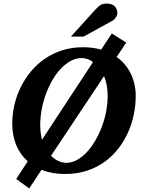

<svg xmlns="http://www.w3.org/2000/svg" viewBox="-20 -949 792 1065"><path d="M577.1 -417Q577.1 -449.2 572 -476.8Q566.9 -504.4 557.1 -526.9L263.2 -85Q282.7 -65.4 304.7 -55.7Q326.7 -45.9 348.1 -45.9Q377.4 -45.9 406 -61.3Q434.6 -76.7 460 -103.5Q485.4 -130.4 506.8 -166.3Q528.3 -202.1 543.9 -243.4Q559.6 -284.7 568.4 -329.1Q577.1 -373.5 577.1 -417ZM496.1 -605Q481 -616.2 464.8 -621.6Q448.7 -627 432.1 -627Q402.3 -627 373.8 -611.8Q345.2 -596.7 319.8 -570.6Q294.4 -544.4 272.9 -508.5Q251.5 -472.7 236.1 -431.4Q220.7 -390.1 211.9 -345Q203.1 -299.8 203.1 -254.9Q203.1 -232.4 205.8 -212.4Q208.5 -192.4 212.9 -173.8ZM732.9 -417Q732.9 -365.7 722.2 -313.7Q711.4 -261.7 689.7 -213.6Q668 -165.5 635.3 -123.5Q602.5 -81.5 559.1 -50.5Q515.6 -19.5 460.9 -1.7Q406.2 16.1 340.8 16.1Q304.2 16.1 271.5 10.3Q238.8 4.4 210 -6.8L142.1 96.2L69.8 43.9L133.8 -54.2Q91.8 -91.8 69.8 -144.8Q47.9 -197.8 47.9 -263.2Q47.9 -314.9 59.8 -366.7Q71.8 -418.5 95 -465.6Q118.2 -512.7 151.9 -553.2Q185.5 -593.8 229.2 -623.5Q272.9 -653.3 326.2 -670.2Q379.4 -687 440.9 -687Q468.8 -687 493.7 -683.6Q518.6 -680.2 541 -673.8L600.1 -763.2L680.2 -712.9L627 -632.8Q653.8 -614.3 673.6 -590.1Q693.4 -565.9 706.5 -538.1Q719.7 -510.3 726.3 -479.5Q732.9 -448.7 732.9 -417ZM630.9 -876.5Q630.9 -871.6 628.9 -865.5Q627 -859.4 623.3 -853.5Q619.6 -847.7 615 -842.5Q610.4 -837.4 604.5 -834.5L443.8 -746.1H373.5L510.7 -897.5Q519 -906.7 526.1 -912.8Q533.2 -918.9 540.5 -922.6Q547.9 -926.3 555.7 -927.7Q563.5 -929.2 573.7 -929.2Q589.8 -929.2 600.8 -924.3Q611.8 -919.4 618.4 -911.9Q625 -904.3 627.9 -894.8Q630.9 -885.3 630.9 -876.5Z"/></svg>

Font: Charis SIL Afr
Style: Bold Italic
Weight: 700
Italic angle: -11°
Foundry: SIL International
Version: Version 5.000